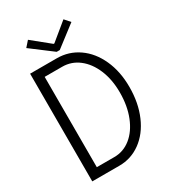

<svg xmlns="http://www.w3.org/2000/svg" viewBox="-214 -1004 989 1112"><g transform="rotate(-30 281.0 -448.0)"><path d="M67.9 -720.2H246.1Q326.2 -720.2 390.4 -675.5Q454.6 -630.9 491.2 -550.3Q527.8 -469.7 527.8 -366.7Q527.8 -259.8 491.7 -176.3Q455.6 -92.8 391.8 -46.4Q328.1 0 249 0H67.9ZM463.9 -366.7Q463.9 -452.6 435.8 -519.8Q407.7 -586.9 358.9 -624.5Q310.1 -662.1 249 -662.1H131.8V-58.1H249Q310.1 -58.1 358.9 -97.2Q407.7 -136.2 435.8 -206.5Q463.9 -276.9 463.9 -366.7ZM272 -801.8H277.3L392.6 -896.5L424.8 -859.9L285.2 -752.9H264.6L123 -859.9L155.3 -896.5Z"/></g></svg>

Font: Reddit Mono Light
Style: Regular
Weight: 300
Monospace: yes
Designer: Stephen Hutchings
Foundry: Reddit
Version: Version 1.011